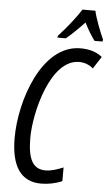

<svg xmlns="http://www.w3.org/2000/svg" viewBox="-62 -971 584 1021"><g transform="rotate(5 230.0 -460.5)"><path d="M218 -781 216 -771H261C289 -794 322 -826 358 -864C376 -828 396 -796 414 -771H457L459 -781C442 -817 412 -895 405 -931H336C306 -884 264 -831 218 -781ZM196 10C233 10 272 3 309 -13V-86C275 -72 244 -62 214 -62C148 -62 119 -112 119 -227C119 -363 190 -652 343 -652C371 -652 396 -643 418 -624L460 -689C429 -714 390 -725 344 -725C137 -725 36 -419 36 -220C36 -68 90 10 196 10Z"/></g></svg>

Font: Noto Sans ExtraCondensed
Style: Italic
Weight: 400
Width: 2
Italic angle: -12°
Designer: Monotype Design Team
Foundry: Monotype Imaging Inc.
Version: Version 2.013